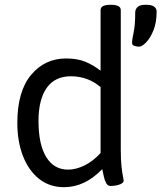

<svg xmlns="http://www.w3.org/2000/svg" viewBox="-20 -772 671 798"><path d="M246 6Q186 6 142.5 -28.5Q99 -63 75.5 -123.5Q52 -184 52 -261Q52 -392 109 -460.5Q166 -529 255 -529Q302 -529 335.5 -515Q369 -501 398 -478V-730Q398 -752 438 -752H442Q482 -752 482 -730V-148Q482 -107 485 -80Q488 -53 491 -39Q494 -25 494 -22Q494 -15 487.5 -10.5Q481 -6 472 -3.5Q463 -1 454 0Q445 1 440 1Q428 1 421.5 -10.5Q415 -22 411.5 -38.5Q408 -55 405 -69Q368 -31 328.5 -12.5Q289 6 246 6ZM263 -67Q296 -67 331.5 -84.5Q367 -102 398 -136V-410Q371 -433 340 -444Q309 -455 275 -455Q208 -455 174 -406.5Q140 -358 140 -269Q140 -172 172 -119.5Q204 -67 263 -67ZM558 -578Q550 -578 539.5 -581Q529 -584 529 -593Q529 -609 535.5 -638Q542 -667 542 -720Q542 -734 552 -743Q562 -752 582 -752H591Q610 -752 620.5 -744.5Q631 -737 631 -724Q631 -679 618 -646.5Q605 -614 587.5 -596Q570 -578 558 -578Z"/></svg>

Font: Asap
Style: Regular
Weight: 400
Designer: Pablo Cosgaya
Foundry: Omnibus-Type
Version: Version 3.001